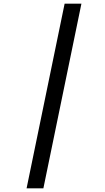

<svg xmlns="http://www.w3.org/2000/svg" viewBox="-20 -820 568 1040"><path d="M421 -800H330L124 200H215Z"/></svg>

Font: Nacelle SemiBold
Style: Italic
Weight: 600
Italic angle: -12°
Designer: Sora Sagano
Foundry: Sora Sagano
Version: Version 1.000;FEAKit 1.0